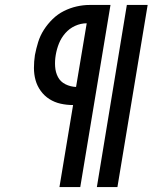

<svg xmlns="http://www.w3.org/2000/svg" viewBox="-20 -755 640 775"><path d="M371 0 492 -735H576L454 0ZM220 0 275 -331Q249 -331 224.5 -336.5Q200 -342 179.5 -355Q159 -368 144.5 -388Q130 -408 123.5 -431.5Q117 -455 117 -481Q117 -507 121 -533Q126 -559 134 -585Q142 -611 157 -634.5Q172 -658 192.5 -678Q213 -698 238 -710.5Q263 -723 289.5 -729Q316 -735 342 -735H426L304 0ZM287 -404 330 -661Q306 -661 283 -650.5Q260 -640 243.5 -621Q227 -602 218 -579.5Q209 -557 205 -533Q201 -510 202.5 -486.5Q204 -463 214 -444Q224 -425 244 -415Q264 -405 287 -404Z"/></svg>

Font: Iosevka Slab Extended Oblique
Style: Regular
Weight: 400
Width: 7
Italic angle: -9°
Monospace: yes
Designer: Belleve Invis
Foundry: Belleve Invis
Version: Version 11.1.0; ttfautohint (v1.8.3)